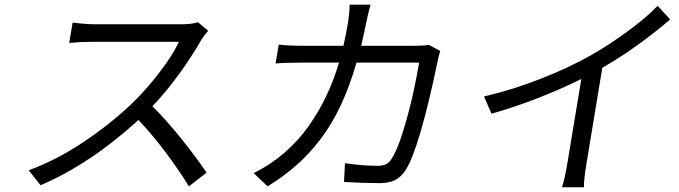

<svg xmlns="http://www.w3.org/2000/svg" viewBox="-20 -772 2908 822"><path d="M828.1 -676.8 871.1 -639.9Q854.8 -622.2 839.8 -598Q801.8 -530.9 746.4 -454.5Q691.1 -378.2 632.5 -317.1Q692.5 -257.8 757.1 -177.2Q821.7 -96.6 864.3 -33L788.7 25.9Q747.5 -41.9 689.6 -119.1Q631.7 -196.4 572.8 -258.2Q362.9 -67.5 153.4 21L103 -43Q219.5 -85.6 334.2 -161.8Q448.9 -237.9 543 -327.1Q602.6 -383.9 660.9 -459.5Q719.1 -535.2 746.1 -593H373.2Q324.2 -593 276.3 -588.1L290.8 -675.1Q302.2 -673.3 334.3 -670.6Q366.5 -668 385.7 -668H754.6Q799.7 -668 828.1 -676.8Z M1066.1 -30.9Q1137.1 -65.7 1196.6 -117Q1256 -168.3 1300.2 -230.6Q1344.5 -293 1376.6 -360.4Q1408.7 -427.9 1431.5 -503.9H1270.2Q1194.6 -503.9 1159.8 -500L1173.3 -581Q1215.9 -576 1281.2 -576H1450.3Q1460.2 -618.3 1469.5 -672.9Q1476.9 -718 1476.6 -752.1H1566.4Q1559.7 -730.1 1547.6 -674Q1540.1 -635.7 1526.3 -576H1754.3Q1793.7 -576 1816.1 -579.9L1864.7 -554Q1855.8 -524.1 1853 -507.1Q1775.9 -137.8 1717.3 -45.1Q1698.2 -14.9 1671.9 -1.4Q1645.6 12.1 1605.8 12.1Q1539.1 12.1 1452.8 7.1L1457 -73.2Q1534.1 -62.1 1597.3 -62.1Q1619 -62.1 1633.3 -69.2Q1647.7 -76.3 1657.7 -94.1Q1680 -127.1 1705.6 -210Q1731.2 -293 1747.7 -367.9Q1764.2 -442.8 1774.5 -503.9H1506.4Q1476.9 -402.3 1438.9 -321.2Q1400.9 -240.1 1352.6 -176.7Q1304.3 -113.3 1249.6 -65.2Q1195 -17 1125.7 25.9Z M2795.5 -747.2 2849.1 -688.9Q2787.6 -635.7 2712 -581Q2636.4 -526.3 2558.6 -481.9L2491.1 -73.2Q2479 0.7 2480.1 29.8H2386Q2399.1 -11.4 2409.1 -73.2L2468.8 -433.9Q2382.8 -391 2281.8 -351.7Q2180.8 -312.5 2084.2 -285.2L2052.2 -359Q2171.5 -386.4 2294.2 -434.5Q2416.9 -482.6 2509.6 -535.2Q2590.9 -581.7 2669 -639.2Q2747.2 -696.7 2795.5 -747.2Z"/></svg>

Font: Karasuma Gothic
Style: Italic
Weight: 400
Italic angle: -9.39999°
Designer: Rasmus Andersson / Ryoko Nishizuka
Foundry: Genbu
Version: Version 1.00